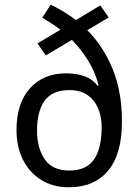

<svg xmlns="http://www.w3.org/2000/svg" viewBox="-20 -784 587 814"><path d="M195 -764Q222 -751 249.5 -734.5Q277 -718 302 -699L405 -761L441 -710L350 -656Q418 -588 457.5 -491.5Q497 -395 497 -269Q497 -130 438 -60Q379 10 272 10Q205 10 155 -21Q105 -52 77.5 -106.5Q50 -161 50 -233Q50 -346 107 -409.5Q164 -473 260 -473Q305 -473 339 -460.5Q373 -448 394 -420L398 -422Q384 -478 354 -526.5Q324 -575 285 -615L174 -549L139 -600L236 -658Q218 -672 198.5 -684.5Q179 -697 159 -709ZM274 -402Q203 -402 170 -358Q137 -314 137 -230Q137 -157 169.5 -109Q202 -61 274 -61Q346 -61 378.5 -108Q411 -155 411 -246Q411 -289 396 -324.5Q381 -360 351 -381Q321 -402 274 -402Z"/></svg>

Font: Noto Sans Sinhala SemiCondensed
Style: Regular
Weight: 400
Width: 4
Designer: Jelle Bosma - Monotype Design Team
Foundry: Monotype Imaging Inc.
Version: Version 2.006; ttfautohint (v1.8.4.7-5d5b)